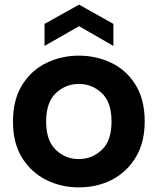

<svg xmlns="http://www.w3.org/2000/svg" viewBox="-20 -801 680 828"><path d="M36 0ZM36 0ZM320 7Q244 7 179.5 -25Q115 -57 75.5 -120Q36 -183 36 -277Q36 -371 75.5 -434.5Q115 -498 180 -529.5Q245 -561 320 -561Q395 -561 460 -530Q525 -499 564.5 -435.5Q604 -372 604 -277Q604 -187 566 -123.5Q528 -60 464 -26.5Q400 7 320 7ZM320 -115Q377 -115 419 -154.5Q461 -194 461 -277Q461 -360 419 -399.5Q377 -439 320 -439Q263 -439 221 -399.5Q179 -360 179 -277Q179 -194 221 -154.5Q263 -115 320 -115ZM469 -603 321 -688 172 -603V-698L321 -781L469 -698Z"/></svg>

Font: Ulagadi Sans SemiBold
Style: Regular
Weight: 600
Designer: Ninad Kale (Devanagari), Jonny Pinhorn (Latin)
Foundry: Indian Type Foundry
Version: Version 3.01;March 29, 2020;FontCreator 12.0.0.2522 64-bit; 